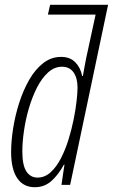

<svg xmlns="http://www.w3.org/2000/svg" viewBox="-20 -780 476 810"><path d="M126.5 9.8Q78.6 9.8 52.7 -28.3Q26.9 -66.4 26.9 -138.7Q26.9 -184.6 35.4 -238.5Q43.9 -292.5 60.8 -345.5Q77.6 -398.4 102.8 -442.6Q127.9 -486.8 161.9 -513.4Q195.8 -540 237.8 -540Q275.4 -540 297.6 -517.3Q319.8 -494.6 326.7 -459.5H329.6Q334 -483.9 338.9 -510.7Q343.8 -537.6 349.6 -562.5L383.3 -718.3H182.1L191.4 -759.8H436L275.9 0H239.3L252 -85.9H250Q225.1 -41 196 -15.6Q167 9.8 126.5 9.8ZM138.2 -30.8Q168.9 -30.8 193.4 -53Q217.8 -75.2 236.6 -111.3Q255.4 -147.5 268.8 -190.7Q282.2 -233.9 290.8 -276.6Q299.3 -319.3 303.2 -354.7Q307.1 -390.1 307.1 -410.2Q307.1 -450.7 290.3 -474.6Q273.4 -498.5 241.7 -498.5Q209.5 -498.5 182.9 -474.4Q156.2 -450.2 136 -410.4Q115.7 -370.6 101.8 -323Q87.9 -275.4 81.1 -227.8Q74.2 -180.2 74.2 -141.1Q74.2 -83 91.3 -56.9Q108.4 -30.8 138.2 -30.8Z"/></svg>

Font: Open Sans Condensed Light
Style: Italic
Weight: 300
Width: 3
Italic angle: -12°
Designer: Monotype Design Team
Foundry: Monotype Imaging Inc.
Version: Version 3.000; ttfautohint (v1.8.4)